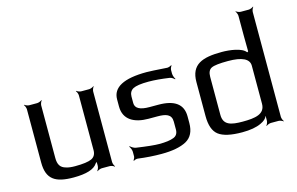

<svg xmlns="http://www.w3.org/2000/svg" viewBox="-90 -934 1807 1167"><g transform="rotate(-15 813.5 -350.0)"><path d="M246 10C326 10 376 -6 396 -37C399 -42 406 -47 407 -51L403 -53C402 -49 405 -41 405 -36V-20C405 -11 399 4 394 9L396 11C401 6 416 0 425 0H475C484 0 499 6 504 11L506 9C501 4 495 -11 495 -20V-464C495 -473 501 -488 506 -493L504 -495C499 -490 484 -484 475 -484H425C416 -484 401 -490 396 -495L394 -493C399 -488 405 -473 405 -464V-119C405 -94 395 -77 376 -68C357 -59 322 -54 272 -54C249 -54 231 -56 216 -61C181 -70 168 -93 168 -134V-464C168 -473 174 -488 179 -493L177 -495C172 -490 157 -484 148 -484H98C89 -484 74 -490 69 -495L67 -493C72 -488 78 -473 78 -464V-129C78 -23 131 10 246 10Z M777 -217H832C885 -217 921 -208 921 -160V-111C921 -87 911 -71 891 -64C871 -56 841 -52 801 -52C772 -52 724 -57 656 -67C645 -69 629 -79 623 -86L620 -83C626 -76 633 -59 633 -48V-19C633 -12 627 0 623 4L626 7C630 3 643 -1 651 0C703 7 752 10 799 10C867 10 919 0 956 -20C992 -40 1010 -76 1010 -128V-170C1010 -246 959 -284 857 -284H801C742 -284 712 -300 712 -333V-374C712 -396 721 -412 738 -421C755 -430 787 -435 835 -435C873 -435 916 -431 965 -424C976 -423 990 -413 995 -407L998 -409C993 -416 986 -433 986 -445V-467C986 -476 992 -489 996 -493L994 -496C989 -492 976 -487 968 -487C897 -492 854 -494 839 -494C695 -494 623 -456 623 -380V-335C623 -252 688 -217 777 -217Z M1312 -494C1189 -494 1116 -468 1116 -357V-144C1116 -85 1130 -45 1159 -23C1188 -1 1237 10 1307 10C1357 10 1397 3 1426 -11C1450 -22 1464 -35 1468 -49C1468 -49 1470 -48 1470 -48L1466 -49C1466 -49 1469 -48 1469 -48V-20C1469 -11 1463 4 1458 9L1460 11C1465 6 1480 0 1489 0H1537C1546 0 1561 6 1566 11L1568 9C1563 4 1557 -11 1557 -20V-680C1557 -689 1563 -704 1568 -709L1566 -711C1561 -706 1546 -700 1537 -700H1487C1478 -700 1463 -706 1458 -711L1456 -709C1461 -704 1467 -689 1467 -680V-555C1467 -532 1467 -499 1468 -456C1468 -455 1463 -453 1463 -453L1466 -454C1466 -454 1461 -452 1461 -452C1438 -485 1360 -494 1312 -494ZM1326 -52C1253 -52 1205 -62 1205 -127V-366C1205 -393 1213 -411 1230 -419C1246 -427 1281 -431 1334 -431C1423 -431 1467 -409 1467 -366V-127C1467 -61 1404 -52 1326 -52Z"/></g></svg>

Font: Gamestation Storm
Style: Regular
Weight: 400
Designer: Jonas Hecksher
Foundry: Jonas Hecksher, Playtypeª, e-types AS
Version: Version 1.003